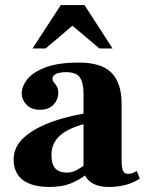

<svg xmlns="http://www.w3.org/2000/svg" viewBox="-20 -729 574 761"><path d="M411 12Q376 12 353.5 1Q331 -10 321 -26.5Q311 -43 311 -59V-358Q311 -401 296.5 -422Q282 -443 242 -443Q228 -443 215.5 -440.5Q203 -438 195.5 -432Q188 -426 188 -417Q188 -409 194 -402Q200 -395 205.5 -386Q211 -377 211 -360Q211 -335 192.5 -314.5Q174 -294 138 -294Q103 -294 84.5 -314.5Q66 -335 66 -358Q66 -386 87.5 -414Q109 -442 159 -461.5Q209 -481 293 -481Q382 -481 422 -440.5Q462 -400 462 -317V-98Q462 -62 468 -51Q474 -40 486 -40Q499 -40 507 -43.5Q515 -47 522 -51L534 -21Q506 -3 475.5 4.5Q445 12 411 12ZM177 12Q106 12 70 -16Q34 -44 34 -97Q34 -147 75.5 -184.5Q117 -222 191 -248Q265 -274 363 -287V-249Q269 -231 226.5 -199Q184 -167 184 -116Q184 -77 199.5 -61Q215 -45 245 -45Q267 -45 286.5 -56Q306 -67 321.5 -80.5Q337 -94 347 -104L362 -74Q343 -54 318 -34.5Q293 -15 259 -1.5Q225 12 177 12ZM109 -537 221 -709H315L426 -537H374L267 -627L161 -537Z"/></svg>

Font: Frank Ruhl Libre ExtraBold
Style: Regular
Weight: 800
Designer: Yanek Iontef
Foundry: Fontef
Version: Version 6.003;gftools[0.9.30]